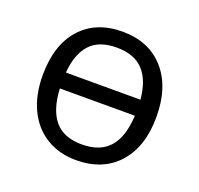

<svg xmlns="http://www.w3.org/2000/svg" viewBox="-102 -657 809 779"><g transform="rotate(20 302.0 -267.5)"><path d="M141.1 -310.1H462.9Q455.6 -392.1 416.3 -434.1Q377 -476.1 300.8 -476.1Q224.6 -476.1 186 -433.8Q147.5 -391.6 141.1 -310.1ZM463.9 -241.2H140.1Q144.5 -150.4 183.6 -104.2Q222.7 -58.1 300.8 -58.1Q378.9 -58.1 418.9 -103Q459 -147.9 463.9 -241.2ZM299.8 9.8Q228 9.8 172.4 -23.9Q116.7 -57.6 86.4 -120.6Q56.2 -183.6 56.2 -268.1Q56.2 -398.9 121.6 -471.9Q187 -544.9 301.3 -544.9Q415.5 -544.9 481.7 -470.2Q547.9 -395.5 547.9 -266.6Q547.9 -137.7 481.9 -64Q416 9.8 299.8 9.8Z"/></g></svg>

Font: OpenSans-Regular
Style: Regular
Weight: 400
Foundry: Ascender Corporation
Version: Version 1.10